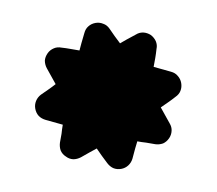

<svg xmlns="http://www.w3.org/2000/svg" viewBox="-59 -620 679 601"><g transform="rotate(-10 280.5 -320.0)"><path d="M280.3 -551.8Q293 -551.8 303.7 -544.9Q314.5 -539.1 320.3 -526.4Q326.2 -513.7 332 -501Q337.9 -488.3 344.7 -475.6Q362.3 -482.4 398.4 -494.1Q410.2 -499 422.9 -496.1Q434.6 -493.2 444.3 -484.4Q453.1 -474.6 456.1 -462.9Q459 -450.2 454.1 -438.5Q450.2 -424.8 445.3 -411.1Q440.4 -397.5 435.5 -384.8Q453.1 -376 486.3 -360.4Q499 -354.5 504.9 -343.8Q511.7 -333 511.7 -320.3Q511.7 -306.6 504.9 -295.9Q499 -286.1 486.3 -280.3Q473.6 -273.4 460.9 -267.6Q448.2 -261.7 435.5 -255.9Q442.4 -237.3 454.1 -202.1Q459 -189.5 456.1 -177.7Q453.1 -165 444.3 -156.2Q434.6 -146.5 422.9 -143.6Q410.2 -141.6 398.4 -145.5Q384.8 -150.4 371.1 -155.3Q357.4 -159.2 344.7 -164.1Q335.9 -147.5 320.3 -113.3Q314.5 -101.6 303.7 -94.7Q293 -87.9 280.3 -87.9Q266.6 -87.9 255.9 -94.7Q246.1 -101.6 240.2 -113.3Q233.4 -126 227.5 -138.7Q221.7 -151.4 215.8 -164.1Q197.3 -158.2 162.1 -145.5Q149.4 -141.6 137.7 -143.6Q125 -146.5 116.2 -156.2Q106.4 -165 103.5 -177.7Q101.6 -189.5 105.5 -202.1Q110.4 -215.8 115.2 -228.5Q119.1 -242.2 124 -255.9Q107.4 -263.7 73.2 -280.3Q61.5 -286.1 54.7 -295.9Q47.9 -306.6 47.9 -320.3Q47.9 -333 54.7 -343.8Q61.5 -354.5 73.2 -360.4Q85.9 -366.2 98.6 -372.1Q111.3 -377.9 124 -384.8Q118.2 -402.3 105.5 -438.5Q101.6 -450.2 103.5 -462.9Q106.4 -474.6 116.2 -484.4Q125 -493.2 137.7 -496.1Q149.4 -499 162.1 -494.1Q175.8 -490.2 188.5 -485.4Q202.1 -480.5 215.8 -475.6Q223.6 -493.2 240.2 -526.4Q246.1 -539.1 255.9 -544.9Q266.6 -551.8 280.3 -551.8Z"/></g></svg>

Font: Passbolt
Style: Regular
Weight: 400
Version: Version 1.0